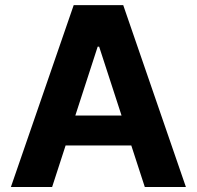

<svg xmlns="http://www.w3.org/2000/svg" viewBox="-20 -748 787 768"><path d="M188.5 0H23.6L274.8 -727.5H472.9L723.6 0H559.2L376.6 -561.3H370.7ZM178.7 -285.9H567.8V-166.2H178.7Z"/></svg>

Font: Inter
Style: Regular
Weight: 400
Designer: Rasmus Andersson
Foundry: rsms
Version: Version 4.000;git-8c9346024